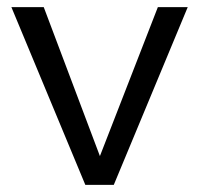

<svg xmlns="http://www.w3.org/2000/svg" viewBox="-20 -520 560 540"><path d="M424 -500H508L300 0H220L12 -500H103L261 -81Z"/></svg>

Font: Work Sans
Style: Regular
Weight: 400
Designer: Wei Huang
Foundry: Wei Huang
Version: Version 1.032;PS 001.032;hotconv 1.0.70;makeotf.lib2.5.58329